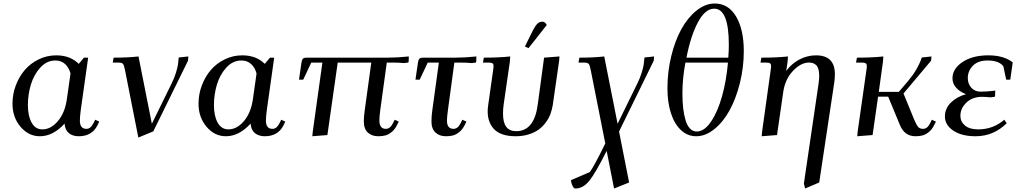

<svg xmlns="http://www.w3.org/2000/svg" viewBox="-20 -766 5793 1089"><path d="M50.8 -178.2Q50.8 -231 69.3 -280.8Q87.9 -330.6 120.1 -368.4Q152.3 -406.2 199.2 -429.2Q246.1 -452.1 298.8 -452.1Q378.4 -452.1 426.8 -403.8L456.1 -439H480L438 -141.1Q433.1 -104.5 433.1 -82Q433.1 -35.2 470.2 -35.2Q493.7 -35.2 508.8 -64.9L520 -86.9L543 -76.2L532.2 -54.2Q501 6.8 426.8 6.8Q392.6 6.8 370.8 -10.7Q349.1 -28.3 346.2 -64.9Q280.8 6.8 206.1 6.8Q142.1 6.8 96.4 -46.9Q50.8 -100.6 50.8 -178.2ZM138.2 -169.9Q138.2 -108.4 159.4 -70.3Q180.7 -32.2 220.2 -32.2Q268.6 -32.2 308.1 -78.9Q347.7 -125.5 358.9 -201.2L379.9 -349.1Q370.6 -383.8 348.6 -403.3Q326.7 -422.9 293.9 -422.9Q245.6 -422.9 209 -383.1Q172.4 -343.3 155.3 -286.6Q138.2 -230 138.2 -169.9Z M619.6 -411.1 624.5 -439Q706.1 -439 765.6 -445.8L841.3 -64L952.6 -291Q968.8 -323.2 977.8 -353Q986.8 -382.8 989.3 -398.9Q991.7 -415 993.7 -439.9L1048.3 -445.8L1046.4 -421.9L849.6 -21L764.6 14.2L688.5 -371.1Q683.6 -396 677.5 -403.6Q671.4 -411.1 650.4 -411.1Z M1106 -178.2Q1106 -231 1124.5 -280.8Q1143.1 -330.6 1175.3 -368.4Q1207.5 -406.2 1254.4 -429.2Q1301.3 -452.1 1354 -452.1Q1433.6 -452.1 1481.9 -403.8L1511.2 -439H1535.2L1493.2 -141.1Q1488.3 -104.5 1488.3 -82Q1488.3 -35.2 1525.4 -35.2Q1548.8 -35.2 1564 -64.9L1575.2 -86.9L1598.1 -76.2L1587.4 -54.2Q1556.2 6.8 1481.9 6.8Q1447.8 6.8 1426 -10.7Q1404.3 -28.3 1401.4 -64.9Q1335.9 6.8 1261.2 6.8Q1197.3 6.8 1151.6 -46.9Q1106 -100.6 1106 -178.2ZM1193.4 -169.9Q1193.4 -108.4 1214.6 -70.3Q1235.8 -32.2 1275.4 -32.2Q1323.7 -32.2 1363.3 -78.9Q1402.8 -125.5 1414.1 -201.2L1435.1 -349.1Q1425.8 -383.8 1403.8 -403.3Q1381.8 -422.9 1349.1 -422.9Q1300.8 -422.9 1264.2 -383.1Q1227.5 -343.3 1210.4 -286.6Q1193.4 -230 1193.4 -169.9Z M1675.8 -314 1689.9 -411.1Q1692.4 -427.2 1698.2 -433.1Q1704.1 -439 1720.7 -439H2177.7Q2233.9 -439 2298.8 -445.8L2297.9 -418L2295.9 -411.1L2270.5 -408.2Q2243.7 -411.1 2201.7 -411.1H2173.8L2136.7 -141.1Q2131.8 -104.5 2131.8 -82Q2131.8 -35.2 2168.5 -35.2Q2192.4 -35.2 2207.5 -64.9L2218.8 -86.9L2241.7 -76.2L2230.5 -54.2Q2218.3 -30.3 2200.2 -16.1Q2182.1 -2 2164.8 2.4Q2147.5 6.8 2125.5 6.8Q2088.9 6.8 2066.2 -14.2Q2043.5 -35.2 2043.5 -78.1Q2043.5 -104.5 2048.8 -141.1L2085.9 -411.1H1895.5L1836.9 0L1751.5 6.8L1753.9 -19L1808.6 -411.1H1745.6L1699.7 -314Z M2336.4 -314 2350.6 -411.1Q2353 -427.2 2358.9 -433.1Q2364.7 -439 2381.3 -439H2561.5Q2617.2 -439 2682.1 -445.8L2681.2 -418L2679.2 -411.1L2654.3 -408.2Q2627.4 -411.1 2585.4 -411.1H2557.1L2520.5 -141.1Q2515.1 -100.6 2515.1 -82Q2515.1 -35.2 2552.2 -35.2Q2576.2 -35.2 2591.3 -64.9L2602.5 -86.9L2625.5 -76.2L2614.3 -54.2Q2602.1 -30.3 2584 -16.1Q2565.9 -2 2548.6 2.4Q2531.2 6.8 2509.3 6.8Q2472.7 6.8 2450 -14.2Q2427.2 -35.2 2427.2 -78.1Q2427.2 -107.9 2432.1 -141.1L2469.2 -411.1H2406.2L2360.4 -314Z M2719.2 -411.1 2724.1 -439Q2810.5 -439 2874 -445.8L2872.1 -418L2836.9 -174.8Q2833 -147.9 2833 -122.1Q2833 -71.3 2851.3 -46.6Q2869.6 -22 2908.2 -22Q3010.7 -22 3030.3 -174.8L3065.9 -439L3153.3 -445.8L3151.4 -421.9L3115.2 -169.9Q3110.8 -143.6 3101.8 -119.1Q3092.8 -94.7 3075.7 -71.5Q3058.6 -48.3 3035.4 -31.2Q3012.2 -14.2 2978.5 -3.7Q2944.8 6.8 2904.3 6.8Q2860.4 6.8 2828.6 -4.6Q2796.9 -16.1 2779.5 -36.4Q2762.2 -56.6 2754.2 -80.6Q2746.1 -104.5 2746.1 -133.8Q2746.1 -151.4 2749 -169.9L2776.4 -363.8Q2779.3 -380.9 2779.3 -391.1Q2779.3 -402.8 2772.9 -407Q2766.6 -411.1 2749 -411.1ZM2957 -502 3002.9 -594.2Q3016.6 -621.1 3028.6 -632.1Q3040.5 -643.1 3056.2 -643.1Q3071.8 -643.1 3081.1 -624L2978 -493.2Z M3218.3 255.9 3325.2 210Q3347.7 180.7 3413.1 47.9L3330.1 -371.1Q3325.2 -396 3319.1 -403.6Q3313 -411.1 3292 -411.1H3261.2L3266.1 -439Q3347.7 -439 3407.2 -445.8L3482.9 -64L3594.2 -291Q3610.4 -323.2 3619.4 -353Q3628.4 -382.8 3630.9 -398.9Q3633.3 -415 3635.3 -439.9L3689.9 -445.8L3688 -421.9L3491.2 -20L3548.3 269L3462.9 303.2L3420.9 89.8Q3357.9 215.3 3322.5 259.3Q3287.1 303.2 3243.2 303.2Q3234.4 303.2 3227.1 287.8Q3219.7 272.5 3218.3 255.9Z M3765.6 -265.1Q3765.6 -359.4 3787.4 -448.2Q3809.1 -537.1 3845.5 -602.3Q3881.8 -667.5 3931.4 -706.8Q3981 -746.1 4033.7 -746.1Q4111.3 -746.1 4155 -672.4Q4198.7 -598.6 4198.7 -476.1Q4198.7 -383.3 4176.5 -294.7Q4154.3 -206.1 4117.9 -139.9Q4081.5 -73.7 4031.5 -33.4Q3981.4 6.8 3928.7 6.8Q3878.9 6.8 3841.6 -28.8Q3804.2 -64.5 3784.9 -125.7Q3765.6 -187 3765.6 -265.1ZM3850.6 -234.9Q3850.6 -189 3855 -151.6Q3859.4 -114.3 3868.4 -84Q3877.4 -53.7 3893.6 -36.9Q3909.7 -20 3931.6 -20Q3975.1 -20 4013.2 -76.7Q4051.3 -133.3 4075.7 -221.4Q4100.1 -309.6 4108.9 -411.1H3867.7Q3850.6 -322.8 3850.6 -234.9ZM3873.5 -439H4110.8Q4113.8 -475.1 4113.8 -512.2Q4113.8 -716.8 4030.8 -716.8Q3980 -716.8 3939 -640.4Q3897.9 -564 3873.5 -439Z M4293.5 -411.1 4298.3 -439Q4385.7 -439 4449.2 -445.8L4447.3 -418L4439.5 -363.8Q4470.2 -405.8 4514.9 -429Q4559.6 -452.1 4608.4 -452.1Q4715.3 -452.1 4715.3 -345.2Q4715.3 -320.3 4711.4 -294.9L4626.5 269L4546.4 303.2L4539.6 274.9L4622.6 -290Q4626.5 -320.3 4626.5 -334Q4626.5 -358.9 4621.3 -375.2Q4616.2 -391.6 4606.7 -398.9Q4597.2 -406.2 4588.4 -408.7Q4579.6 -411.1 4567.4 -411.1Q4522.9 -411.1 4478 -364.3Q4433.1 -317.4 4422.4 -244.1L4387.2 0L4300.3 6.8L4302.2 -17.1L4350.6 -363.8Q4353.5 -380.9 4353.5 -391.1Q4353.5 -402.8 4347.2 -407Q4340.8 -411.1 4323.2 -411.1Z M4835.4 -411.1 4840.3 -439Q4926.8 -439 4990.2 -445.8L4988.3 -418L4964.4 -245.1H5078.1L5130.4 -306.2Q5184.6 -370.6 5208.5 -439.9L5263.2 -445.8L5261.2 -421.9L5104.5 -235.8L5165.5 -86.9Q5178.2 -57.1 5187.7 -46.1Q5197.3 -35.2 5215.3 -35.2Q5239.3 -35.2 5254.4 -64.9L5265.1 -86.9L5288.6 -76.2L5277.3 -54.2Q5265.1 -30.3 5247.1 -16.1Q5229 -2 5211.7 2.4Q5194.3 6.8 5172.4 6.8Q5110.8 6.8 5084.5 -56.2L5017.6 -217.8H4960.4L4929.2 0L4842.3 6.8L4844.2 -17.1L4893.6 -363.8Q4896.5 -380.9 4896.5 -391.1Q4896.5 -402.8 4890.1 -407Q4883.8 -411.1 4866.2 -411.1Z M5339.4 -105Q5339.4 -150.4 5372.8 -183.6Q5406.2 -216.8 5459 -231.9Q5422.4 -246.1 5402.3 -269.5Q5382.3 -293 5382.3 -321.8Q5382.3 -376 5439.2 -414.1Q5496.1 -452.1 5585.9 -452.1Q5673.8 -452.1 5724.1 -412.1L5710 -314H5687L5670.9 -390.1Q5646 -422.9 5581.1 -422.9Q5526.9 -422.9 5498 -393.1Q5469.2 -363.3 5469.2 -323.2Q5469.2 -291 5489 -268.6Q5508.8 -246.1 5542 -246.1Q5578.1 -246.1 5625 -252L5624 -224.1L5622.1 -216.8L5597.2 -213.9Q5568.4 -216.8 5550.3 -216.8Q5495.1 -216.8 5461.2 -184.1Q5427.2 -151.4 5427.2 -108.9Q5427.2 -76.2 5453.1 -54.2Q5479 -32.2 5528.3 -32.2Q5612.8 -32.2 5676.3 -86.9L5689.9 -66.9Q5615.2 6.8 5513.2 6.8Q5434.6 6.8 5387 -25.1Q5339.4 -57.1 5339.4 -105Z"/></svg>

Font: Dihjauti
Style: Bold Italic
Weight: 700
Italic angle: -9°
Designer: T. Christopher White
Version: Version 3.0.0